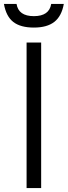

<svg xmlns="http://www.w3.org/2000/svg" viewBox="-59 -955 344 975"><path d="M76 0H150V-739H76ZM-39 -935Q-28 -872 8.5 -843.5Q45 -815 113 -815Q180 -815 217 -844Q254 -873 265 -935H201Q196 -904 174 -888.5Q152 -873 113 -873Q74 -873 52 -888.5Q30 -904 25 -935Z"/></svg>

Font: Involve
Style: Regular
Weight: 400
Designer: Stefan Peev
Foundry: Context Ltd.
Version: Version 1.001